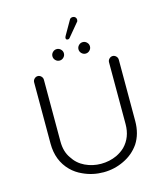

<svg xmlns="http://www.w3.org/2000/svg" viewBox="-139 -1094 1036 1196"><g transform="rotate(-15 379.0 -496.0)"><path d="M652 -262Q652 -179 613 -119Q574 -63 512 -34Q450 -4 380 -4Q310 -4 248 -33Q207 -51 176 -82Q106 -152 106 -262V-657Q106 -670 115.5 -679.5Q125 -689 137.5 -689Q150 -689 159.5 -679.5Q169 -670 169 -657V-259Q169 -193 200 -150Q228 -105 276 -82Q324 -59 378.5 -59Q433 -59 481 -81Q512 -96 535 -118Q589 -173 589 -259V-657Q589 -670 598.5 -679.5Q608 -689 620.5 -689Q633 -689 642.5 -679.5Q652 -670 652 -657ZM489 -758Q478 -747 463 -747Q448 -747 437 -758Q426 -769 426 -784Q426 -799 437 -810Q448 -821 463 -821Q478 -821 489 -810Q500 -799 500 -784Q500 -769 489 -758ZM321 -758Q310 -747 295 -747Q280 -747 269 -758Q258 -769 258 -784Q258 -799 269 -810Q280 -821 295 -821Q310 -821 321 -810Q332 -799 332 -784Q332 -769 321 -758ZM460 -950Q460 -949 390 -866Q386 -861 379 -861Q373 -861 369 -864Q366 -868 366 -873Q366 -878 371 -887L422 -976Q428 -988 443 -988Q453 -988 459.5 -981.5Q466 -975 466 -965Q466 -955 460 -950Z"/></g></svg>

Font: Kurewa Gothic CJK TC Regular
Style: Regular
Weight: 400
Designer: Max Yao
Foundry: Max-Everyday
Version: Version 1.071; ttfautohint (v1.8.3)